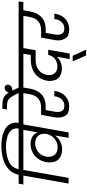

<svg xmlns="http://www.w3.org/2000/svg" viewBox="754 -1790 1296 2844"><g transform="rotate(-90 1402.0 -368.0)"><path d="M666 -996Q770 -996 852.5 -967.5Q935 -939 971.5 -888Q1008 -837 1008 -780Q1008 -759 1004 -737L1001 -720H917L920 -736Q923 -753 923 -768Q923 -815 890.5 -852.5Q858 -890 793 -908.5Q728 -927 653 -927Q528 -927 433.5 -885.5Q339 -844 318 -740H450L438 -670H307L189 0H105L223 -670H91L103 -740H235Q252 -828 315 -885.5Q378 -943 469 -969.5Q560 -996 666 -996Z M1125 -740 1113 -670H981L863 0H782L817 -201Q783 -153 729.5 -124.5Q676 -96 609 -96Q542 -96 495 -125.5Q448 -155 433 -197.5Q418 -240 418 -278Q418 -304 423 -333Q435 -401 473 -453Q511 -505 568 -534Q625 -563 691 -563Q759 -563 802.5 -534.5Q846 -506 863 -458L900 -670H385L397 -740ZM642 -163Q697 -163 739.5 -187.5Q782 -212 807.5 -250Q833 -288 840 -328V-329Q843 -345 843 -360Q843 -385 833.5 -416Q824 -447 789.5 -471Q755 -495 700 -495Q653 -495 611.5 -475Q570 -455 541.5 -417.5Q513 -380 504 -330Q501 -311 501 -294Q501 -242 535 -202.5Q569 -163 642 -163Z M1193 -339 1169 -202Q1165 -181 1165 -163Q1165 -126 1183.5 -94.5Q1202 -63 1258 -63Q1311 -63 1348 -98.5Q1385 -134 1395 -192L1398 -211H1478L1475 -194Q1459 -101 1397.5 -46Q1336 9 1247 9Q1150 9 1116 -41Q1082 -91 1082 -152Q1082 -178 1087 -207L1123 -407H1228Q1399 -407 1428 -574L1445 -670H1059L1071 -740H1660L1648 -670H1528L1511 -574Q1491 -460 1424.5 -399.5Q1358 -339 1244 -339Z M1448 -736Q1410 -818 1383 -854.5Q1356 -891 1327 -902Q1298 -913 1244 -913H1202L1214 -981H1255Q1328 -981 1368.5 -966Q1409 -951 1445 -900Q1481 -849 1527 -736Z M1569 -891Q1565 -868 1545.5 -851.5Q1526 -835 1503 -835Q1479 -835 1467 -849.5Q1455 -864 1455 -881Q1455 -886 1456 -891Q1460 -914 1479.5 -930.5Q1499 -947 1523 -947Q1546 -947 1558 -932.5Q1570 -918 1570 -901Q1570 -896 1569 -891Z M1932 -488Q1850 -488 1789.5 -445Q1729 -402 1715 -323Q1711 -304 1711 -287Q1711 -240 1741.5 -203Q1772 -166 1844 -166Q1879 -166 1914.5 -181Q1950 -196 1976 -226.5Q2002 -257 2010 -302H2087L2031 16H1949L1983 -176Q1956 -141 1909.5 -120Q1863 -99 1810 -99Q1746 -99 1701 -126Q1656 -153 1640.5 -194Q1625 -235 1625 -274Q1625 -299 1630 -326Q1644 -402 1688 -454.5Q1732 -507 1797.5 -533.5Q1863 -560 1938 -560H2010L2029 -670H1594L1606 -740H2269L2256 -670H2112L2080 -488Z M2002 260 1915 61H1999L2088 260Z M2337 -339 2313 -202Q2309 -181 2309 -163Q2309 -126 2327.5 -94.5Q2346 -63 2402 -63Q2455 -63 2492 -98.5Q2529 -134 2539 -192L2542 -211H2622L2619 -194Q2603 -101 2541.5 -46Q2480 9 2391 9Q2294 9 2260 -41Q2226 -91 2226 -152Q2226 -178 2231 -207L2267 -407H2372Q2543 -407 2572 -574L2589 -670H2203L2215 -740H2804L2792 -670H2672L2655 -574Q2635 -460 2568.5 -399.5Q2502 -339 2388 -339Z"/></g></svg>

Font: Fz Poppins
Style: Italic
Weight: 400
Italic angle: -10°
Designer: Ninad Kale (Devanagari), Jonny Pinhorn (Latin)
Foundry: Indian Type Foundry
Version: Vit hóa bi Vntype.Com & FontZin.Com